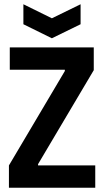

<svg xmlns="http://www.w3.org/2000/svg" viewBox="-20 -883 490 903"><path d="M22 0V-105L285 -549V-555H26V-660H421V-553L159 -111V-105H428V0ZM90 -863 224 -797 359 -863V-769L224 -703L90 -769Z"/></svg>

Font: Bricolage Grotesque 72pt SemiCondensed SemiBold
Style: Regular
Weight: 600
Width: 4
Designer: Mathieu Triay
Foundry: Atelier Triay
Version: Version 1.001;gftools[0.9.33.dev8+g029e19f]